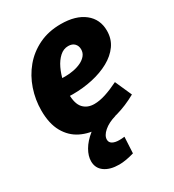

<svg xmlns="http://www.w3.org/2000/svg" viewBox="-187 -656 894 988"><g transform="rotate(-30 260.5 -161.5)"><path d="M236 13Q175 13 126 -11Q77 -35 48.5 -85.5Q20 -136 20 -214Q20 -278 40.5 -338.5Q61 -399 100.5 -446.5Q140 -494 197.5 -522Q255 -550 328 -550Q417 -550 467.5 -510Q518 -470 518 -402Q518 -353 492 -316.5Q466 -280 421.5 -255.5Q377 -231 320.5 -218.5Q264 -206 203 -206Q191 -206 182.5 -206.5Q174 -207 168 -207L177 -307Q186 -306 195.5 -305.5Q205 -305 214 -305Q240 -305 265.5 -310Q291 -315 311 -325Q331 -335 343 -350Q355 -365 355 -385Q355 -406 342 -419.5Q329 -433 305 -433Q277 -433 254.5 -412.5Q232 -392 216.5 -359.5Q201 -327 193 -289.5Q185 -252 185 -218Q185 -159 209 -133Q233 -107 274 -107Q305 -107 342 -119Q379 -131 421 -152L465 -53Q406 -20 347.5 -3.5Q289 13 236 13ZM229 227Q175 227 143 204Q111 181 111 140Q111 109 130.5 75Q150 41 188.5 10Q227 -21 287 -42L336 0Q291 13 264 36.5Q237 60 237 84Q237 101 252 109.5Q267 118 292 118Q299 118 307 117.5Q315 117 323 116L318 212Q294 219 271.5 223Q249 227 229 227Z"/></g></svg>

Font: Bitter Thin ExtraBold
Style: Italic
Weight: 800
Italic angle: -9°
Version: Version 2.002